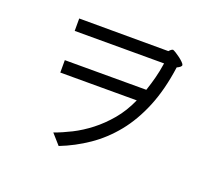

<svg xmlns="http://www.w3.org/2000/svg" viewBox="-120 -854 1239 1076"><g transform="rotate(20 500.0 -316.0)"><path d="M186 -664 718 -663Q732 -679 741 -679Q747 -677 760 -669Q773 -661 785.5 -651.5Q798 -642 808 -632Q818 -622 819 -616Q819 -605 793 -593Q774 -455 731 -350.5Q688 -246 626 -169.5Q564 -93 486.5 -40Q409 13 322 47L268 -14Q316 -31 368.5 -57.5Q421 -84 472 -123.5Q523 -163 568.5 -217Q614 -271 646 -343H190V-417H676Q684 -441 690 -461Q696 -481 701 -500.5Q706 -520 710.5 -541.5Q715 -563 719 -590H186Z"/></g></svg>

Font: D2Coding
Style: Regular
Weight: 400
Monospace: yes
Designer: Yong-Rak Park; Jeong-Hwan Yoon; Sang-Min Lee;
Foundry: NHN Corporation
Version: Version 1.3.2; Build 20180524